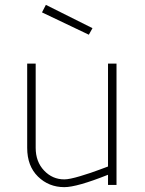

<svg xmlns="http://www.w3.org/2000/svg" viewBox="-20 -762 599 791"><path d="M425 -500H460V0H425V-42Q297 9 245 9Q181 9 136.5 -34.5Q92 -78 92 -153V-500H127V-153Q127 -96 161.5 -59.5Q196 -23 245 -23Q266 -23 311 -36.5Q356 -50 390 -63L425 -76ZM169 -742 361 -646 346 -619 153 -711Z"/></svg>

Font: TypoPRO Titillium Title
Style: Regular
Weight: 250
Designer: Campivisivi
Foundry: Accademia di Belle Arti di Urbino and students of MA course of Visual design
Version: 1.000